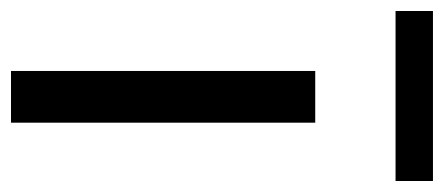

<svg xmlns="http://www.w3.org/2000/svg" viewBox="-268 -558 807 349"><g transform="rotate(90 135.5 -383.5)"><path d="M0 0ZM90 -553H184V0H90ZM-19 -767H290V-699H-19Z"/></g></svg>

Font: Biryani
Style: Regular
Weight: 400
Designer: Dan Reynolds and Mathieu Reguer
Foundry: Dan Reynolds and Mathieu Reguer
Version: Version 1.004; ttfautohint (v1.1) -l 5 -r 5 -G 72 -x 0 -D la